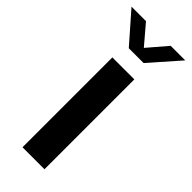

<svg xmlns="http://www.w3.org/2000/svg" viewBox="-272 -769 802 802"><g transform="rotate(45 128.5 -368.5)"><path d="M-29.8 -737.3H55.7L128.4 -651.9L201.7 -737.3H287.6L172.4 -606.4H85ZM63.5 0V-530.8H193.4V0Z"/></g></svg>

Font: Epilogue SemiBold
Style: Regular
Weight: 600
Designer: Tyler Finck
Foundry: Etcetera Type Co
Version: Version 2.112